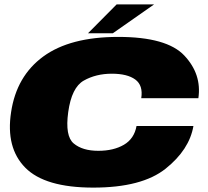

<svg xmlns="http://www.w3.org/2000/svg" viewBox="-20 -850 946 874"><path d="M404.5 4Q626 4 734 -82.2Q842 -168.5 860.5 -276.5H601.5Q591 -218.5 544 -191Q497 -163.5 427.5 -163.5Q355.5 -163.5 315.5 -197Q275.5 -230.5 290.5 -339.5Q306 -452 361.5 -483.2Q417 -514.5 489 -514.5Q559.5 -514.5 595.8 -488Q632 -461.5 623 -403H883Q899 -512 819.2 -597Q739.5 -682 518 -682Q299 -682 177 -592.8Q55 -503.5 30.5 -339.5Q5.5 -177.5 95 -86.8Q184.5 4 404.5 4ZM380.5 -698.5H493.5L681.5 -830H511Z"/></svg>

Font: Anybody Expanded Black
Style: Italic
Weight: 900
Width: 7
Italic angle: -10°
Version: Version 1.113;gftools[0.9.25]